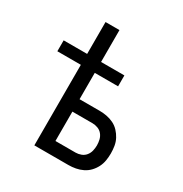

<svg xmlns="http://www.w3.org/2000/svg" viewBox="-171 -863 942 991"><g transform="rotate(30 300.0 -367.5)"><path d="M173 0V-480H33V-545H173V-735H256V-545H395V-480H256V-323H376Q397 -323 418.5 -319Q440 -315 459.5 -305.5Q479 -296 494 -280Q509 -264 519 -245Q529 -226 532.5 -204.5Q536 -183 536 -161Q536 -140 532.5 -118.5Q529 -97 519 -77.5Q509 -58 494 -42.5Q479 -27 459.5 -17.5Q440 -8 418.5 -4Q397 0 376 0ZM256 -74H376Q392 -74 408 -80Q424 -86 434.5 -99Q445 -112 449 -128.5Q453 -145 453 -161Q453 -178 449 -194.5Q445 -211 434.5 -224Q424 -237 408 -243Q392 -249 376 -249H256Z"/></g></svg>

Font: Iosevka Extended
Style: Regular
Weight: 400
Width: 7
Monospace: yes
Designer: Belleve Invis
Foundry: Belleve Invis
Version: Version 32.5.0; ttfautohint (v1.8.4)